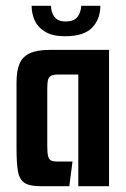

<svg xmlns="http://www.w3.org/2000/svg" viewBox="-20 -642 436 662"><path d="M120 0Q80 0 63 -12.5Q46 -25 41.5 -53.5Q37 -82 37 -130V-358Q37 -397 47 -421.5Q57 -446 82 -458Q107 -470 152 -470H356V0H250V-385H180Q163 -385 155 -380Q147 -375 145 -364.5Q143 -354 143 -336V-137Q143 -114 146 -103Q149 -92 156.5 -88.5Q164 -85 178 -85H230L219 0ZM204 -517Q163 -517 137.5 -531.5Q112 -546 100.5 -570Q89 -594 89 -622H156Q156 -599 168 -583.5Q180 -568 206 -568Q235 -568 247 -583.5Q259 -599 260 -622H326Q326 -576 297.5 -546.5Q269 -517 204 -517Z"/></svg>

Font: Smooch Sans Thin
Style: Bold
Weight: 700
Version: Version 1.010